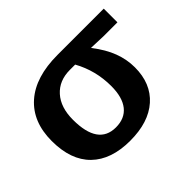

<svg xmlns="http://www.w3.org/2000/svg" viewBox="-118 -719 921 921"><g transform="rotate(-45 342.0 -259.0)"><path d="M571.3 -223.6Q571.3 -114.3 501.5 -52.2Q431.6 9.8 306.6 9.8Q178.2 9.8 108.6 -58.1Q39.1 -126 39.1 -255.9Q39.1 -385.3 120.1 -456.8Q201.2 -528.3 351.1 -528.3H664.6V-435.5H569.3L489.3 -438.5V-436.5Q532.2 -381.3 551.8 -329.1Q571.3 -276.9 571.3 -223.6ZM427.7 -240.2Q427.7 -345.7 377.9 -435.5H341.8Q269 -435.5 226.1 -387.7Q183.1 -339.8 183.1 -255.9Q183.1 -84 303.2 -84Q363.8 -84 395.8 -124Q427.7 -164.1 427.7 -240.2Z"/></g></svg>

Font: Liberation Sans
Style: Bold
Weight: 700
Designer: Steve Matteson
Foundry: Ascender Corporation
Version: Version 2.1.5